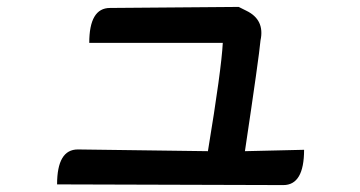

<svg xmlns="http://www.w3.org/2000/svg" viewBox="-20 -533 1040 555"><path d="M692 -502Q746 -476 733 -416Q729 -370 688 -96L859 -100Q859 2 799 2L145 0Q145 -101 205 -101L581 -96Q620 -332 624 -409H238Q238 -510 298 -510L670 -513Z"/></svg>

Font: Swei Half Moon CJK SC
Style: Medium
Weight: 500
Version: Version 2.071